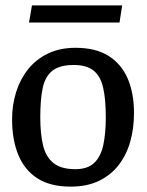

<svg xmlns="http://www.w3.org/2000/svg" viewBox="-20 -684 547 715"><path d="M243 11Q168 11 120 -19.5Q72 -50 48.5 -106.5Q25 -163 25 -240Q25 -293 40 -341Q55 -389 84.5 -426Q114 -463 158.5 -484.5Q203 -506 261 -506Q336 -506 384 -476Q432 -446 455.5 -391.5Q479 -337 479 -263Q479 -206 465 -156.5Q451 -107 422 -69.5Q393 -32 348.5 -10.5Q304 11 243 11ZM260 -54Q307 -54 331.5 -78Q356 -102 365 -145.5Q374 -189 374 -247Q374 -315 364 -358Q354 -401 328 -421.5Q302 -442 255 -442Q202 -442 175 -420.5Q148 -399 139 -356Q130 -313 130 -247Q130 -185 140.5 -142Q151 -99 179.5 -76.5Q208 -54 260 -54ZM88 -600 99 -664H435L425 -600Z"/></svg>

Font: Faustina Medium
Style: Regular
Weight: 500
Designer: Alfonso Garcia
Foundry: http://www.omnibus-type.com
Version: Version 1.200